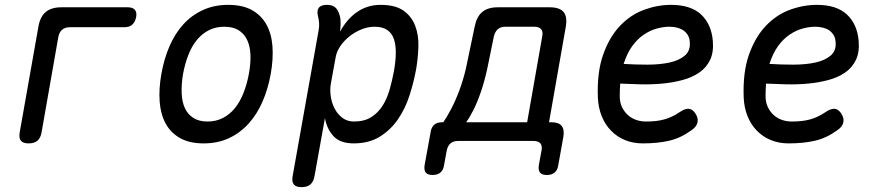

<svg xmlns="http://www.w3.org/2000/svg" viewBox="-20 -580 3640 790"><path d="M98 10Q75 10 66 -1Q57 -12 61 -35L138 -470Q145 -511 168 -530.5Q191 -550 232 -550H506Q526 -550 535 -539.5Q544 -529 540 -509Q536 -489 524 -478.5Q512 -468 492 -468H268Q248 -468 236 -458Q224 -448 220 -428L151 -35Q147 -12 134 -1Q121 10 98 10Z M818 10Q760 10 721.5 -11.5Q683 -33 662 -71Q641 -109 637 -161.5Q633 -214 644 -276Q655 -338 677.5 -390Q700 -442 734 -479.5Q768 -517 814.5 -538.5Q861 -560 919 -560Q978 -560 1016.5 -538.5Q1055 -517 1076 -479.5Q1097 -442 1101 -390Q1105 -338 1094 -276Q1083 -214 1060 -161.5Q1037 -109 1002.5 -71Q968 -33 922 -11.5Q876 10 818 10ZM834 -80Q869 -80 897 -94.5Q925 -109 946 -134.5Q967 -160 981.5 -196.5Q996 -233 1004 -276Q1012 -319 1010.5 -354.5Q1009 -390 997 -415.5Q985 -441 962 -455.5Q939 -470 903 -470Q867 -470 839 -455.5Q811 -441 790 -415.5Q769 -390 755 -354Q741 -318 733 -275Q726 -232 727.5 -196Q729 -160 741 -134.5Q753 -109 776 -94.5Q799 -80 834 -80Z M1379 -450Q1393 -475 1410 -495Q1427 -515 1447.5 -529.5Q1468 -544 1492.5 -552Q1517 -560 1546 -560Q1607 -560 1640.5 -536Q1674 -512 1688.5 -473.5Q1703 -435 1701.5 -388Q1700 -341 1692 -294Q1682 -240 1664.5 -186Q1647 -132 1617 -88.5Q1587 -45 1542.5 -17.5Q1498 10 1435 10Q1380 10 1352.5 -19.5Q1325 -49 1317 -94L1274 145Q1270 168 1257 179Q1244 190 1221 190Q1198 190 1189 179Q1180 168 1184 145L1291 -455Q1294 -470 1293 -485Q1292 -500 1288 -515Q1283 -538 1292.5 -549Q1302 -560 1325 -560Q1348 -560 1360 -549Q1372 -538 1378 -515Q1382 -501 1381.5 -482.5Q1381 -464 1379 -450ZM1521 -470Q1494 -470 1467 -459Q1440 -448 1418 -430.5Q1396 -413 1380.5 -390.5Q1365 -368 1361 -344L1341 -234Q1337 -210 1341 -183Q1345 -156 1357 -133Q1369 -110 1389 -95Q1409 -80 1436 -80Q1479 -80 1507.5 -98Q1536 -116 1554.5 -145.5Q1573 -175 1583.5 -212.5Q1594 -250 1601 -288Q1608 -327 1608.5 -360.5Q1609 -394 1601 -418.5Q1593 -443 1573.5 -456.5Q1554 -470 1521 -470Z M1760 140Q1740 140 1732 130Q1724 120 1727 100L1752 -37Q1755 -57 1767 -67Q1779 -77 1799 -77H1804Q1818 -97 1836 -131Q1854 -165 1870 -208Q1886 -251 1897 -298L1933 -470Q1941 -511 1964 -530.5Q1987 -550 2028 -550H2242Q2283 -550 2299 -530.5Q2315 -511 2308 -470L2239 -77H2249Q2279 -77 2291 -62Q2303 -47 2298 -17L2277 100Q2274 120 2262 130Q2250 140 2230 140Q2210 140 2202 130Q2194 120 2197 100L2208 40Q2212 20 2203.5 10Q2195 0 2175 0H1865Q1845 0 1833.5 10Q1822 20 1818 40L1807 100Q1804 120 1792 130Q1780 140 1760 140ZM2211 -430Q2215 -450 2206.5 -460Q2198 -470 2178 -470H2060Q2040 -470 2028.5 -460Q2017 -450 2012 -430L1985 -298Q1974 -247 1959 -203Q1944 -159 1927.5 -126.5Q1911 -94 1898 -77H2149Z M2840 -115Q2854 -95 2850 -76.5Q2846 -58 2825 -44Q2781 -12 2733.5 -1Q2686 10 2625 10Q2585 10 2552 -3.5Q2519 -17 2494.5 -42Q2470 -67 2456 -101.5Q2442 -136 2440 -178Q2436 -282 2461.5 -354.5Q2487 -427 2530.5 -473Q2574 -519 2629.5 -539.5Q2685 -560 2741 -560Q2822 -560 2864.5 -520.5Q2907 -481 2913 -412Q2917 -365 2901.5 -333Q2886 -301 2856.5 -281Q2827 -261 2787.5 -250.5Q2748 -240 2704.5 -236Q2661 -232 2616.5 -233Q2572 -234 2532 -236Q2531 -224 2530.5 -211Q2530 -198 2530 -184Q2530 -159 2539 -140Q2548 -121 2562.5 -107.5Q2577 -94 2596.5 -87Q2616 -80 2637 -80Q2660 -80 2678 -82Q2696 -84 2712.5 -88.5Q2729 -93 2744 -100Q2759 -107 2774 -117Q2797 -133 2812.5 -132.5Q2828 -132 2840 -115ZM2546 -317Q2594 -314 2644 -314Q2694 -314 2734 -322.5Q2774 -331 2798 -351.5Q2822 -372 2818 -409Q2817 -424 2810 -435.5Q2803 -447 2792.5 -454.5Q2782 -462 2767 -466Q2752 -470 2734 -470Q2710 -470 2682.5 -462.5Q2655 -455 2629 -437.5Q2603 -420 2581.5 -390.5Q2560 -361 2546 -317Z M3440 -115Q3454 -95 3450 -76.5Q3446 -58 3425 -44Q3381 -12 3333.5 -1Q3286 10 3225 10Q3185 10 3152 -3.5Q3119 -17 3094.5 -42Q3070 -67 3056 -101.5Q3042 -136 3040 -178Q3036 -282 3061.5 -354.5Q3087 -427 3130.5 -473Q3174 -519 3229.5 -539.5Q3285 -560 3341 -560Q3422 -560 3464.5 -520.5Q3507 -481 3513 -412Q3517 -365 3501.5 -333Q3486 -301 3456.5 -281Q3427 -261 3387.5 -250.5Q3348 -240 3304.5 -236Q3261 -232 3216.5 -233Q3172 -234 3132 -236Q3131 -224 3130.5 -211Q3130 -198 3130 -184Q3130 -159 3139 -140Q3148 -121 3162.5 -107.5Q3177 -94 3196.5 -87Q3216 -80 3237 -80Q3260 -80 3278 -82Q3296 -84 3312.5 -88.5Q3329 -93 3344 -100Q3359 -107 3374 -117Q3397 -133 3412.5 -132.5Q3428 -132 3440 -115ZM3146 -317Q3194 -314 3244 -314Q3294 -314 3334 -322.5Q3374 -331 3398 -351.5Q3422 -372 3418 -409Q3417 -424 3410 -435.5Q3403 -447 3392.5 -454.5Q3382 -462 3367 -466Q3352 -470 3334 -470Q3310 -470 3282.5 -462.5Q3255 -455 3229 -437.5Q3203 -420 3181.5 -390.5Q3160 -361 3146 -317Z"/></svg>

Font: Maple Mono NL
Style: Italic
Weight: 400
Italic angle: -10°
Monospace: yes
Designer: subframe7536
Version: Version 7.000